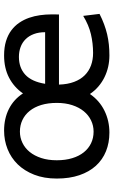

<svg xmlns="http://www.w3.org/2000/svg" viewBox="174 -722 560 948"><g transform="rotate(-90 454.0 -248.0)"><path d="M46.4 -247.6Q46.4 -310.5 65.4 -359.1Q84.5 -407.7 116.7 -440.7Q148.9 -473.6 191.9 -490.7Q234.9 -507.8 283.2 -507.8Q342.8 -507.8 389.9 -484.1Q437 -460.4 466.8 -414.6Q497.6 -459 544.7 -483.4Q591.8 -507.8 654.3 -507.8Q694.3 -507.8 725.1 -498.3Q755.9 -488.8 778.3 -471.9Q800.8 -455.1 815.9 -432.6Q831.1 -410.2 840.1 -384.3Q849.1 -358.4 853 -330.3Q856.9 -302.2 856.9 -274.9V-255.9Q856.9 -243.7 856.4 -236.8H510.3Q511.7 -193.8 523.7 -162.1Q535.6 -130.4 556.4 -109.6Q577.1 -88.9 605.2 -78.6Q633.3 -68.4 666.5 -68.4Q713.9 -68.4 759.3 -79.1Q804.7 -89.8 849.6 -117.2L859.4 -36.6Q833.5 -23.4 808.6 -14.2Q783.7 -4.9 758.8 1Q733.9 6.8 708.3 9.5Q682.6 12.2 654.3 12.2Q625.5 12.2 598.4 6.1Q571.3 0 546.9 -12Q522.5 -23.9 501.2 -42Q480 -60.1 463.9 -84Q431.2 -36.6 381.3 -12.2Q331.5 12.2 273.4 12.2Q223.1 12.2 181.4 -4.6Q139.6 -21.5 109.6 -54.4Q79.6 -87.4 63 -136Q46.4 -184.6 46.4 -247.6ZM136.7 -247.6Q136.7 -205.1 147 -171.4Q157.2 -137.7 176 -114.3Q194.8 -90.8 220.7 -78.4Q246.6 -65.9 278.3 -65.9Q307.6 -65.9 333.5 -78.4Q359.4 -90.8 378.7 -114.3Q397.9 -137.7 408.9 -171.4Q419.9 -205.1 419.9 -247.6Q419.9 -290.5 409.7 -324.2Q399.4 -357.9 380.6 -381.3Q361.8 -404.8 335.7 -417.2Q309.6 -429.7 278.3 -429.7Q248.5 -429.7 222.7 -417.2Q196.8 -404.8 177.7 -381.3Q158.7 -357.9 147.7 -324.2Q136.7 -290.5 136.7 -247.6ZM647 -434.6Q593.3 -434.6 559.1 -403.1Q524.9 -371.6 514.2 -305.2H769Q769 -336.4 760 -360.6Q751 -384.8 734.6 -401.4Q718.3 -418 695.8 -426.3Q673.3 -434.6 647 -434.6Z"/></g></svg>

Font: Andika
Style: Regular
Weight: 400
Designer: Victor Gaultney, Annie Olsen, Julie Remington, Don Collingsworth, Eric Hays
Foundry: SIL International
Version: Version 1.001